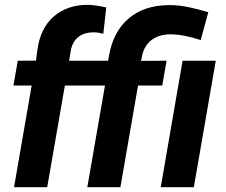

<svg xmlns="http://www.w3.org/2000/svg" viewBox="-20 -782 945 802"><path d="M177.2 0 251 -424.8H418.5L344.7 0H482.9L556.6 -424.8H657.7L675.8 -528.3L569.3 -527.8L573.7 -550.3C587.4 -610.8 633.3 -638.7 693.4 -638.7C730.5 -638.2 772 -629.9 818.4 -614.7L850.1 -731C797.4 -746.1 746.1 -760.3 691.4 -760.7H686.5C616.7 -760.3 560.5 -741.7 517.1 -704.6C473.6 -667.5 446.3 -614.7 434.6 -545.9L431.6 -528.3H268.6L276.4 -574.2C286.1 -622.6 322.8 -647 369.1 -647C369.6 -647 370.6 -647 371.1 -647C382.3 -647 396 -645 411.6 -641.1L423.8 -751C392.1 -757.8 367.2 -761.2 349.1 -761.7C348.1 -761.7 346.7 -761.7 345.7 -761.7C288.6 -761.7 241.2 -745.1 203.6 -712.4C166 -679.2 143.6 -631.8 135.7 -570.3L130.4 -528.8L54.2 -528.3L36.1 -424.8H112.3L38.6 0ZM881.3 -528.3H742.7L651.4 0H789.6Z"/></svg>

Font: Roboto
Style: Bold Italic
Weight: 700
Italic angle: -12°
Designer: Google
Version: Version 2.137; 2017